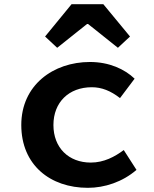

<svg xmlns="http://www.w3.org/2000/svg" viewBox="-20 -886 740 920"><path d="M196 -711 254 -657 397 -771H402L545 -657L603 -711L475 -866H323ZM82 -287C82 -96 220 14 401 14C481 14 567 -14 634 -72L573 -167C530 -135 478 -107 415 -107C309 -107 236 -178 236 -287C236 -396 310 -468 420 -468C467 -468 510 -451 555 -416L625 -509C577 -555 503 -589 411 -589C235 -589 82 -478 82 -287Z"/></svg>

Font: Kawkab Mono
Style: Bold
Weight: 700
Monospace: yes
Designer: Abdullah Arif
Foundry: Abdullah Arif
Version: Version 1.000;PS 000.500;hotconv 1.0.88;makeotf.lib2.5.64775